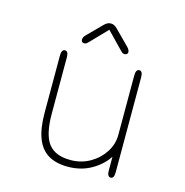

<svg xmlns="http://www.w3.org/2000/svg" viewBox="-99 -741 817 846"><g transform="rotate(15 309.5 -318.5)"><path d="M140 -481Q155.5 -481 155.5 -452.5V-197Q155.5 -101 186.5 -60.5Q217.5 -20 287 -20Q336 -20 375.8 -42.8Q415.5 -65.5 439.2 -102.2Q463 -139 463 -181V-452.5Q463 -481 479 -481Q494.5 -481 494.5 -452.5V-19.5Q494.5 9 479 9Q463 9 463 -19.5V-82Q436.5 -41.5 389.8 -15Q343 11.5 283.5 11.5Q230.5 11.5 195 -9.2Q159.5 -30 141.8 -75Q124 -120 124 -192.5V-452.5Q124 -481 140 -481ZM399.5 -567.5Q411.5 -555.5 411.5 -545Q411.5 -539.5 407.5 -536Q403.5 -532.5 397 -532.5Q390.5 -532.5 386 -536Q381.5 -539.5 374 -547.5L305 -619L235.5 -547Q228 -539 223.8 -535.8Q219.5 -532.5 212.5 -532.5Q206.5 -532.5 203 -536.2Q199.5 -540 199.5 -546Q199.5 -557 210 -567.5L275 -633Q283 -641 290 -644.2Q297 -647.5 304.5 -647.5Q312.5 -647.5 319.5 -644.2Q326.5 -641 334.5 -633Z"/></g></svg>

Font: Sono Monospace ExtraLight
Style: Regular
Weight: 250
Version: Version 2.112